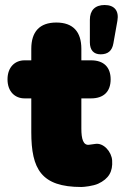

<svg xmlns="http://www.w3.org/2000/svg" viewBox="-20 -735 490 767"><path d="M305 12C316 12 352 8 372 -1C415 -21 431 -50 428 -94C426 -128 394 -166 360 -160L338 -157C312 -152 305 -181 305 -221V-342H344C394 -342 422 -369 422 -418C422 -467 394 -494 344 -494H305V-540C305 -608 272 -645 205 -645C138 -645 105 -608 105 -540V-494H78C40 -494 10 -467 10 -418C10 -369 40 -342 78 -342H105V-207C105 -59 145 12 305 12ZM382 -518C411 -518 428 -532 433 -562L449 -652C456 -692 437 -715 398 -715C360 -715 339 -694 339 -656V-566C339 -535 354 -518 382 -518Z"/></svg>

Font: SN Pro Black
Style: Regular
Weight: 900
Designer: Tobias Whetton
Foundry: Supernotes
Version: Version 1.001;Glyphs 3.2 (3249)